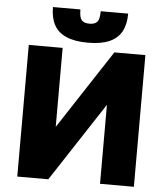

<svg xmlns="http://www.w3.org/2000/svg" viewBox="-60 -964 880 1017"><g transform="rotate(5 380.0 -455.5)"><path d="M70 0V-700H250V-280L525 -700H690V0H510V-420L235 0ZM380 -739Q310 -739 265.5 -758.5Q221 -778 200.5 -816Q180 -854 180 -911H326Q326 -869 338.5 -854.5Q351 -840 380 -840Q409 -840 421.5 -854.5Q434 -869 434 -911H580Q580 -854 559.5 -816Q539 -778 495 -758.5Q451 -739 380 -739Z"/></g></svg>

Font: Golos Text
Style: Bold
Weight: 700
Designer: A.Korolkova, Vitaly Kuzmin
Foundry: ParaType Ltd
Version: Version 2.004